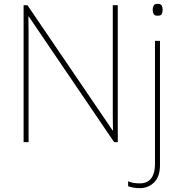

<svg xmlns="http://www.w3.org/2000/svg" viewBox="-20 -741 944 1001"><path d="M594 0H575L130 -655H128Q129 -612 129 -577Q129 -542 129 -502V0H103V-714H123L567 -61H569Q568 -99 568 -138Q568 -177 568 -211V-714H594ZM776 -690Q776 -702 781 -711.5Q786 -721 801 -721Q819 -721 823.5 -711.5Q828 -702 828 -690Q828 -677 823.5 -668Q819 -659 801 -659Q786 -659 781 -668Q776 -677 776 -690ZM709 240Q690 240 675 237Q660 234 648 230V204Q663 211 678.5 213Q694 215 709 215Q749 215 768.5 188.5Q788 162 788 116V-528H814V120Q814 181 783 210.5Q752 240 709 240Z"/></svg>

Font: Noto Sans Thin
Style: Regular
Weight: 100
Designer: Monotype Design Team
Foundry: Monotype Imaging Inc.
Version: Version 2.007